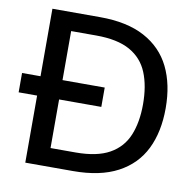

<svg xmlns="http://www.w3.org/2000/svg" viewBox="-79 -780 871 860"><g transform="rotate(10 357.0 -350.0)"><path d="M7 -305V-393H383V-305ZM91 0V-700H308Q431 -700 511 -657Q591 -614 629.5 -535.5Q668 -457 668 -349Q668 -241 629.5 -163Q591 -85 511 -42.5Q431 0 308 0ZM191 -84H305Q402 -84 459 -116Q516 -148 540.5 -207.5Q565 -267 565 -349Q565 -432 540.5 -492Q516 -552 459 -584Q402 -616 305 -616H191Z"/></g></svg>

Font: DM Sans 17pt Medium
Style: Regular
Weight: 500
Version: Version 4.004;gftools[0.9.30]